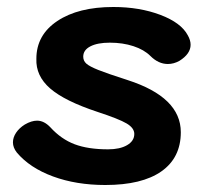

<svg xmlns="http://www.w3.org/2000/svg" viewBox="-20 -520 595 549"><path d="M28 -84Q17 -98 17 -113Q17 -127 26 -140.5Q35 -154 51 -164Q70 -175 86 -175Q106 -175 124 -156Q155 -122 193.5 -107.5Q232 -93 289 -93Q323 -93 343.5 -105Q364 -117 364 -137Q364 -154 342 -167Q320 -180 259 -200Q165 -231 123.5 -267Q82 -303 84 -352Q84 -420 144 -460Q204 -500 304 -500Q379 -500 438.5 -477.5Q498 -455 517 -419Q525 -405 525 -392Q525 -366 493 -346Q477 -337 460 -337Q433 -337 410 -360Q392 -378 361.5 -388Q331 -398 294 -398Q259 -398 238.5 -387.5Q218 -377 218 -358Q218 -346 227 -338Q236 -330 261 -320Q286 -310 345 -291Q497 -242 497 -142Q497 -69 441.5 -30Q386 9 281 9Q198 9 131.5 -15.5Q65 -40 28 -84Z"/></svg>

Font: Kodchasan
Style: Bold Italic
Weight: 700
Italic angle: -10°
Version: Version 1.000; ttfautohint (v1.6)